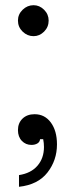

<svg xmlns="http://www.w3.org/2000/svg" viewBox="-20 -547 270 738"><path d="M49 -468Q49 -492 67 -509.5Q85 -527 109 -527Q132 -527 149.5 -509.5Q167 -492 167 -468Q167 -443 149.5 -425.5Q132 -408 109 -408Q85 -408 67 -425.5Q49 -443 49 -468ZM53 126Q99 119 124 90Q149 61 149 18Q149 3 146 -12H134Q133 -1 123.5 4.5Q114 10 101 10Q79 10 64 -5.5Q49 -21 49 -47Q49 -74 66.5 -91Q84 -108 113 -108Q152 -108 175.5 -76Q199 -44 199 8Q199 69 162.5 116Q126 163 53 171Z"/></svg>

Font: Open Sauce Sans
Style: Regular
Weight: 400
Designer: Alfredo Marco Pradil
Foundry: Creative Sauce Fz LLC
Version: Version 1.477